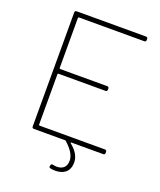

<svg xmlns="http://www.w3.org/2000/svg" viewBox="-159 -798 893 1074"><g transform="rotate(20 288.0 -260.5)"><path d="M532 -682V-690C532 -696 528 -700 522 -700H108C102 -700 98 -696 98 -690V-10C98 -4 102 0 108 0H294C296 0 298 0 299 2C330 29 358 63 358 99C358 140 332 155 301 155C294 155 286 154 278 152C271 151 267 152 265 159L264 164C262 171 265 175 272 176C281 178 291 179 301 179C343 179 385 160 385 100C385 69 370 37 330 5C327 3 329 0 332 0H522C528 0 532 -4 532 -10V-18C532 -24 528 -28 522 -28H132C130 -28 128 -30 128 -32V-333C128 -335 130 -337 132 -337H413C419 -337 423 -341 423 -347V-355C423 -361 419 -365 413 -365H132C130 -365 128 -367 128 -369V-668C128 -670 130 -672 132 -672H522C528 -672 532 -676 532 -682Z"/></g></svg>

Font: Barlow Thin
Style: Regular
Weight: 250
Designer: Jeremy Tribby
Foundry: Tribby Type
Version: Version 1.422;hotconv 1.0.109;makeotfexe 2.5.65596